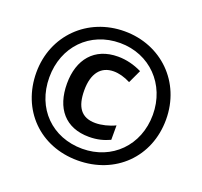

<svg xmlns="http://www.w3.org/2000/svg" viewBox="-126 -869 1081 1025"><g transform="rotate(20 414.5 -357.0)"><path d="M413 10C627 10 783 -143 783 -356C783 -569 623 -724 415 -724C205 -724 46 -567 46 -357C46 -146 197 10 413 10ZM415 -57C244 -57 120 -179 120 -356C120 -530 242 -657 414 -657C582 -657 708 -529 708 -356C708 -181 582 -57 415 -57ZM427 -129C474 -129 510 -139 545 -155V-237C510 -220 468 -210 434 -210C354 -210 319 -259 319 -355C319 -451 361 -503 433 -503C463 -503 496 -494 529 -477L564 -552C522 -573 475 -585 428 -585C294 -585 220 -494 220 -357C220 -217 292 -129 427 -129Z"/></g></svg>

Font: Noto Sans Armenian SemiCondensed Medium
Style: Regular
Weight: 500
Width: 4
Designer: Monotype Design Team
Foundry: Monotype Imaging Inc.
Version: Version 2.008